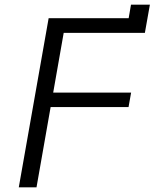

<svg xmlns="http://www.w3.org/2000/svg" viewBox="-20 -803 662 823"><path d="M188.5 -725H531.5L541.5 -783H622.5L601 -662H253L208 -406H542L531 -344H197L136.5 0H60.5Z"/></svg>

Font: JuliaMono Light
Style: Italic
Weight: 300
Italic angle: -9°
Monospace: yes
Designer: cormullion
Foundry: corm
Version: Version 0.054; ttfautohint (v1.8.4)